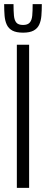

<svg xmlns="http://www.w3.org/2000/svg" viewBox="-30 -903 221 923"><path d="M51 0V-688H110V0ZM81 -746Q48 -746 29.5 -756Q11 -766 2.5 -784.5Q-6 -803 -8 -827.5Q-10 -852 -10 -883H35Q35 -850 37 -828Q39 -806 48.5 -794.5Q58 -783 81 -783Q103 -783 113 -794.5Q123 -806 125 -828Q127 -850 127 -883H171Q171 -852 169 -827.5Q167 -803 158.5 -784.5Q150 -766 131.5 -756Q113 -746 81 -746Z"/></svg>

Font: Saira UltraCondensed
Style: Regular
Weight: 400
Width: 1
Designer: Hector Gatti with collaboration of the Omnibus-Type team
Foundry: Omnibus-Type
Version: Version 1.101